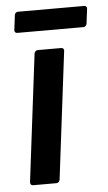

<svg xmlns="http://www.w3.org/2000/svg" viewBox="-50 -697 410 731"><g transform="rotate(-5 155.0 -331.5)"><path d="M36 -12 96 -499Q97 -504 100.5 -507.5Q104 -511 109 -511H199Q204 -511 207 -507.5Q210 -504 209 -499L149 -12Q148 -7 144.5 -3.5Q141 0 136 0H47Q36 0 36 -12ZM27 -595 34 -651Q34 -656 38 -659.5Q42 -663 47 -663H300Q305 -663 308 -659.5Q311 -656 310 -651L303 -595Q302 -590 298.5 -586.5Q295 -583 290 -583H37Q32 -583 29 -586.5Q26 -590 27 -595Z"/></g></svg>

Font: Barlow SemiBold
Style: Italic
Weight: 600
Italic angle: -7°
Designer: Jeremy Tribby
Foundry: Tribby Type
Version: Version 1.408